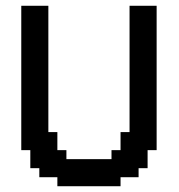

<svg xmlns="http://www.w3.org/2000/svg" viewBox="-20 -645 620 665"><path d="M178.7 0V-31.2H116.2V-62.5H85V-125H53.7V-625H147.5V-187.5H178.7V-125H210V-93.8H366.2V-125H397.5V-187.5H428.7V-625H522.5V-125H491.2V-62.5H460V-31.2H397.5V0Z"/></svg>

Font: Terminal Grotesque
Style: Regular
Weight: 400
Designer: Raphaël Bastide
Foundry: http://raphaelbastide.com
Version: Version 1.0